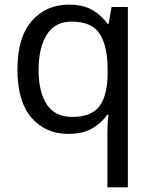

<svg xmlns="http://www.w3.org/2000/svg" viewBox="-20 -566 655 826"><path d="M442 11Q442 -7 443 -31Q444 -55 447 -72H441Q418 -38 377.5 -14Q337 10 273 10Q176 10 115.5 -59.5Q55 -129 55 -267Q55 -405 116.5 -475.5Q178 -546 276 -546Q339 -546 379 -522Q419 -498 443 -463H447L460 -536H530V240H442ZM290 -63Q373 -63 407.5 -108.5Q442 -154 443 -248V-266Q443 -368 409 -420.5Q375 -473 288 -473Q216 -473 181 -416.5Q146 -360 146 -265Q146 -170 181.5 -116.5Q217 -63 290 -63Z"/></svg>

Font: Noto Sans Marchen
Style: Regular
Weight: 400
Designer: Monotype Design Team
Foundry: Monotype Imaging Inc.
Version: Version 2.003; ttfautohint (v1.8.4.7-5d5b)